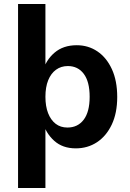

<svg xmlns="http://www.w3.org/2000/svg" viewBox="-20 -738 656 968"><path d="M71 210V-718H209V-365L195 -376Q211 -435 255 -472.5Q299 -510 367 -510Q425 -510 471 -479Q517 -448 544 -389.5Q571 -331 571 -249Q571 -168 543.5 -110Q516 -52 469 -21Q422 10 362 10Q296 10 253.5 -28Q211 -66 195 -124L209 -145V210ZM320 -95Q372 -95 402 -134.5Q432 -174 432 -250Q432 -326 402.5 -365.5Q373 -405 322 -405Q288 -405 262.5 -386.5Q237 -368 223 -333.5Q209 -299 209 -250Q209 -202 222.5 -167.5Q236 -133 260.5 -114Q285 -95 320 -95Z"/></svg>

Font: Kantumruy Pro SemiBold
Style: Regular
Weight: 600
Version: Version 1.002